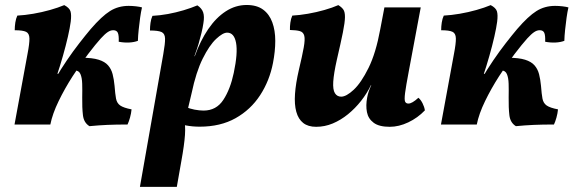

<svg xmlns="http://www.w3.org/2000/svg" viewBox="-20 -487 2243 751"><path d="M36.8 0 87.6 -275.9Q95.6 -317.1 95.1 -336.8Q94.6 -356.6 81.9 -362.6Q69.1 -368.7 37.6 -368.7Q37.6 -383.3 39.9 -398.8Q42.3 -414.3 47.8 -426Q76.9 -427.5 110.2 -433.2Q143.5 -438.9 175.4 -447.9Q207.4 -456.9 231.3 -467Q251.5 -456.4 255.7 -442.8Q260 -429.2 256.6 -402Q253.6 -378.7 245.6 -343.6Q237.6 -308.6 226.2 -268.6Q214.9 -228.7 201.8 -189.9Q188.6 -151.1 174.4 -119.8L165.9 -116.2Q177 -145.3 197 -180.1Q217 -215 241.3 -250.7Q265.6 -286.4 290.4 -318.3Q315.2 -350.2 334.9 -373.5Q378.1 -423.6 410.4 -443.8Q442.6 -464 483.2 -464Q496.8 -464 512.1 -462.3Q527.3 -460.5 535.4 -458Q531.4 -441 528.1 -417.5Q524.9 -394.1 522.4 -370.4Q519.9 -346.8 519.4 -327.3Q504.7 -321.7 485.2 -320.7Q465.8 -319.7 444.4 -323.7Q445.4 -348.5 440.9 -358.7Q436.4 -368.8 422.8 -368.8Q412.3 -368.8 401.3 -361.4Q390.2 -354 374.2 -336.5Q354.7 -315 324.8 -275.8Q294.9 -236.7 264 -188.6Q233.1 -140.5 209.3 -91.4Q185.4 -42.3 176.9 0ZM185.4 -182.4V-198.4H216.9V-182.4ZM329.9 6.5Q307.8 -7 304.4 -36.4Q301 -65.8 301.6 -106Q302.2 -135.3 301.5 -159.3Q300.8 -183.2 294.6 -197.4Q288.5 -211.6 272.1 -211.6L300.4 -261.1Q341.3 -261.1 365.8 -253.4Q390.2 -245.8 402.7 -231.4Q415.3 -217 420.5 -196.9Q425.7 -176.7 428.1 -151.2Q430.5 -119.4 433.8 -101.5Q437.1 -83.7 450.1 -74.5Q463.1 -65.3 494.6 -59.2Q493.1 -43.1 488.5 -26.9Q483.9 -10.6 478.8 0Q433.9 0 400 1.5Q366.2 3 329.9 6.5Z M527.3 244 618.7 -275.4Q626.1 -316.7 625.6 -336.2Q625.1 -355.6 611.9 -361.7Q598.6 -367.7 566.6 -367.7Q566.6 -382.4 568.7 -397.6Q570.7 -412.8 576.3 -425Q605.4 -426.5 636.8 -432.2Q668.3 -438 698.2 -446.9Q728.1 -455.9 752 -466Q769.1 -454.8 774.6 -438.8Q780.1 -422.7 775.6 -396.3Q773.2 -379.4 768.1 -358.3Q763.1 -337.3 756.9 -316.2Q750.6 -295.1 744.2 -278.2L733.2 -245L699.5 -23.4Q706.1 2.6 703.5 41Q700.9 79.4 689.3 143.2L671.6 244ZM664.7 -8.1 708.3 -68.4Q721.2 -62 740.7 -58.2Q760.3 -54.5 776.1 -54.5Q826.1 -54.5 853.5 -96.3Q880.9 -138 894.4 -202.1Q910.8 -279.8 903.3 -319.6Q895.9 -359.3 868.5 -359.3Q851.5 -359.3 825.2 -334.6Q798.9 -309.9 772.9 -257.7Q746.9 -205.5 729.5 -122.5L710.5 -42.5L672.9 -49.5L721.6 -267.2H741.9Q763.5 -327.6 794.2 -372.8Q824.9 -417.9 863.1 -442.7Q901.3 -467.5 944.9 -467.5Q984.5 -467.5 1009 -449.5Q1033.5 -431.5 1045.1 -399.7Q1056.7 -368 1056.7 -327.2Q1056.7 -286.4 1047.8 -240.8Q1034.3 -171.1 997.4 -114.5Q960.5 -57.9 901.4 -24.7Q842.2 8.5 761 8.5Q733 8.5 707.8 3.7Q682.5 -1 664.7 -8.1Z M1216.5 9Q1185.1 9 1166 -6Q1146.9 -21 1139 -49.7Q1131 -78.5 1133.9 -119.7Q1136.8 -161 1148.9 -213Q1162.3 -269.3 1168 -301Q1173.7 -332.7 1170.2 -346.9Q1166.7 -361.2 1153.2 -365.2Q1139.6 -369.2 1114.1 -369.7Q1113.6 -382.9 1115.7 -398.4Q1117.7 -413.8 1123.3 -426Q1151.4 -427.5 1184.4 -433.2Q1217.4 -438.9 1248.9 -447.9Q1280.4 -456.9 1303.3 -467Q1316.4 -459 1322.9 -449.7Q1329.5 -440.4 1329.3 -420Q1329.1 -399.6 1321.2 -360.2Q1313.3 -320.8 1297.5 -253Q1285.5 -199.3 1283.5 -167.7Q1281.5 -136.1 1290 -122.5Q1298.5 -108.9 1314.5 -108.9Q1334.5 -108.9 1363.6 -136Q1392.7 -163.2 1421.5 -221.3Q1450.3 -279.5 1467.3 -372.5L1483.6 -458H1625.7L1578.8 -207.4Q1568 -150.4 1564.5 -123.7Q1561.1 -96.9 1564.6 -89.4Q1568.1 -81.9 1577.5 -81.9Q1591.9 -81.9 1616.6 -104.6Q1625.7 -97 1632.8 -83Q1639.9 -69 1641.9 -55.3Q1613.7 -25.8 1576.9 -8.4Q1540.2 9 1504.3 9Q1462.8 9 1441.6 -6.8Q1420.3 -22.6 1415.3 -48.4Q1410.2 -74.2 1416.2 -105.6Q1418.2 -117.1 1422.2 -129.1Q1426.2 -141.1 1432.2 -153.6H1430.7Q1415.1 -121.3 1392.2 -92.2Q1369.3 -63.2 1341.2 -40.2Q1313 -17.3 1281.6 -4.1Q1250.2 9 1216.5 9Z M1704.8 0 1755.6 -275.9Q1763.6 -317.1 1763.1 -336.8Q1762.6 -356.6 1749.9 -362.6Q1737.1 -368.7 1705.6 -368.7Q1705.6 -383.3 1707.9 -398.8Q1710.3 -414.3 1715.8 -426Q1744.9 -427.5 1778.2 -433.2Q1811.5 -438.9 1843.4 -447.9Q1875.4 -456.9 1899.3 -467Q1919.5 -456.4 1923.7 -442.8Q1928 -429.2 1924.6 -402Q1921.6 -378.7 1913.6 -343.6Q1905.6 -308.6 1894.2 -268.6Q1882.9 -228.7 1869.8 -189.9Q1856.6 -151.1 1842.4 -119.8L1833.9 -116.2Q1845 -145.3 1865 -180.1Q1885 -215 1909.3 -250.7Q1933.6 -286.4 1958.4 -318.3Q1983.2 -350.2 2002.9 -373.5Q2046.1 -423.6 2078.4 -443.8Q2110.6 -464 2151.2 -464Q2164.8 -464 2180.1 -462.3Q2195.3 -460.5 2203.4 -458Q2199.4 -441 2196.1 -417.5Q2192.9 -394.1 2190.4 -370.4Q2187.9 -346.8 2187.4 -327.3Q2172.7 -321.7 2153.2 -320.7Q2133.8 -319.7 2112.4 -323.7Q2113.4 -348.5 2108.9 -358.7Q2104.4 -368.8 2090.8 -368.8Q2080.3 -368.8 2069.3 -361.4Q2058.2 -354 2042.2 -336.5Q2022.7 -315 1992.8 -275.8Q1962.9 -236.7 1932 -188.6Q1901.1 -140.5 1877.3 -91.4Q1853.4 -42.3 1844.9 0ZM1853.4 -182.4V-198.4H1884.9V-182.4ZM1997.9 6.5Q1975.8 -7 1972.4 -36.4Q1969 -65.8 1969.6 -106Q1970.2 -135.3 1969.5 -159.3Q1968.8 -183.2 1962.6 -197.4Q1956.5 -211.6 1940.1 -211.6L1968.4 -261.1Q2009.3 -261.1 2033.8 -253.4Q2058.2 -245.8 2070.7 -231.4Q2083.3 -217 2088.5 -196.9Q2093.7 -176.7 2096.1 -151.2Q2098.5 -119.4 2101.8 -101.5Q2105.1 -83.7 2118.1 -74.5Q2131.1 -65.3 2162.6 -59.2Q2161.1 -43.1 2156.5 -26.9Q2151.9 -10.6 2146.8 0Q2101.9 0 2068 1.5Q2034.2 3 1997.9 6.5Z"/></svg>

Font: Vollkorn
Style: Italic
Weight: 400
Italic angle: -11°
Designer: Friedrich Althausen
Foundry: Friedrich Althausen
Version: Version 5.001